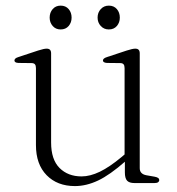

<svg xmlns="http://www.w3.org/2000/svg" viewBox="-20 -634 614 665"><path d="M412.5 -37V-82L411.5 -86V-398Q411.5 -407 408 -411.2Q404.5 -415.5 396 -415.5L350.5 -416Q343 -416.5 339.8 -418.8Q336.5 -421 336.5 -424.5Q336.5 -428 339.8 -431Q343 -434 351 -436.5L419 -459Q430 -462.5 437 -464Q444 -465.5 448.5 -465.5Q456.5 -465.5 460.2 -461.5Q464 -457.5 464 -449V-51.5Q464 -41 470 -35Q476 -29 487 -27L515.5 -22Q523.5 -20.5 527.5 -17.8Q531.5 -15 531.5 -10Q531.5 -5.5 527.5 -2.8Q523.5 0 515.5 0H445.5Q428 0 420.2 -8.2Q412.5 -16.5 412.5 -37ZM104.5 -131.5V-398Q104.5 -407 101 -411.2Q97.5 -415.5 89 -415.5L43.5 -416Q36 -416.5 33 -418.8Q30 -421 30 -424.5Q30 -428 33 -431Q36 -434 44 -436.5L112 -459Q123 -462.5 130 -464Q137 -465.5 141.5 -465.5Q149.5 -465.5 153.2 -461.5Q157 -457.5 157 -449V-140.5Q157 -81.5 186.2 -52.2Q215.5 -23 262.5 -23Q292 -23 325.8 -39.2Q359.5 -55.5 401.5 -90.5L425 -110.5L439.5 -96.5L414.5 -75.5Q360.5 -28 319.8 -8.8Q279 10.5 239.5 10.5Q178.5 10.5 141.5 -27.2Q104.5 -65 104.5 -131.5ZM190 -532Q173 -532 162.5 -544Q152 -556 152 -573Q152 -590.5 162.5 -602.5Q173 -614.5 190 -614.5Q207.5 -614.5 217.8 -602.5Q228 -590.5 228 -573Q228 -556 217.8 -544Q207.5 -532 190 -532ZM357 -532Q340 -532 329 -544Q318 -556 318 -573Q318 -590.5 329 -602.5Q340 -614.5 357 -614.5Q374.5 -614.5 384.8 -602.5Q395 -590.5 395 -573Q395 -556 384.8 -544Q374.5 -532 357 -532Z"/></svg>

Font: Fraunces ExtraLight
Style: Regular
Weight: 250
Version: Version 1.000;[b76b70a41]